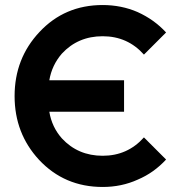

<svg xmlns="http://www.w3.org/2000/svg" viewBox="-20 -732 707 763"><path d="M388 -712Q237 -712 137 -605Q38 -500 38 -350Q38 -202 135 -97Q236 11 388 11Q463 11 527 -18Q560 -32 588 -52Q616 -72 640 -98L552 -186Q487 -113 388 -113Q290 -113 226 -182Q186 -227 176 -288H473V-413H176Q181 -443 193.5 -469.5Q206 -496 226 -519Q290 -588 388 -588Q487 -588 552 -515L640 -603Q616 -629 588 -649Q560 -669 527 -684Q495 -698 460 -705Q425 -712 388 -712Z"/></svg>

Font: Unageo
Style: SemiBold
Weight: 600
Designer: Richard Sepsi
Foundry: Richard Sepsi
Version: Version 2.000